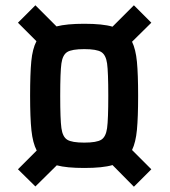

<svg xmlns="http://www.w3.org/2000/svg" viewBox="-20 -707 642 727"><path d="M48 -66 119 -137Q104 -166 99 -213.5Q94 -261 94 -344Q94 -428 98.5 -475Q103 -522 118 -551L48 -621L114 -687L194 -607Q233 -617 299 -617Q369 -617 406 -606L487 -687L553 -621L480 -549Q494 -520 498.5 -473Q503 -426 503 -344Q503 -263 498.5 -215.5Q494 -168 480 -139L553 -66L487 0L406 -82Q369 -71 299 -71Q232 -71 195 -81L114 -1ZM390 -344Q390 -434 385.5 -466.5Q381 -499 363.5 -510Q346 -521 299 -521Q252 -521 234.5 -510Q217 -499 212.5 -466.5Q208 -434 208 -344Q208 -255 212.5 -222Q217 -189 234.5 -178Q252 -167 299 -167Q346 -167 363.5 -178Q381 -189 385.5 -222Q390 -255 390 -344Z"/></svg>

Font: Saira Semi Condensed Medium
Style: Regular
Weight: 500
Width: 4
Designer: Hector Gatti with collaboration of the Omnibus-Type team
Foundry: Omnibus-Type
Version: Version 1.001; ttfautohint (v1.8)